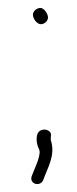

<svg xmlns="http://www.w3.org/2000/svg" viewBox="-20 -442 195 484"><path d="M63 -405C63 -395 73 -381 83 -381C92 -381 101 -389 101 -398C101 -407 91 -422 82 -422C73 -422 63 -414 63 -405ZM74 -103C71 -92 72 -79 78 -67C80 -63 80 -58 80 -57C78 -37 66 -15 60 2C53 22 81 30 89 12C99 -18 121 -50 108 -89V-97C114 -117 80 -123 74 -103Z"/></svg>

Font: Photofail
Style: Regular
Weight: 400
Foundry: Cannot Into Space Fonts
Version: Version 0.97